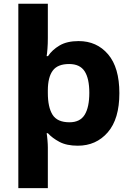

<svg xmlns="http://www.w3.org/2000/svg" viewBox="-20 -762 703 1017"><path d="M612.3 -268.6Q612.3 -131.8 550.8 -61Q489.3 9.8 392.1 9.8Q333 9.8 294.9 -10.5Q256.8 -30.8 233.4 -56.6H227.1Q229.5 -43.5 231.4 -20.3Q233.4 2.9 233.4 18.6V234.4H77.1V-742.2H233.4V-560.1Q233.4 -528.8 231.4 -503.9Q229.5 -479 227.1 -464.8H234.4Q256.3 -498 295.7 -521.2Q335 -544.4 396.5 -544.4Q492.7 -544.4 552.5 -474.4Q612.3 -404.3 612.3 -268.6ZM453.1 -270.5Q453.1 -346.2 428.2 -384.5Q403.3 -422.9 346.2 -422.9Q285.6 -422.9 259.8 -388.4Q233.9 -354 233.4 -284.7V-269.5Q233.4 -194.3 258.3 -154.3Q283.2 -114.3 348.1 -114.3Q404.3 -114.3 428.7 -154.3Q453.1 -194.3 453.1 -270.5Z"/></svg>

Font: Lunasima
Style: Bold
Weight: 700
Designer: The DocRepair Project, Monotype Design Team
Foundry: Google
Version: Version 2.009